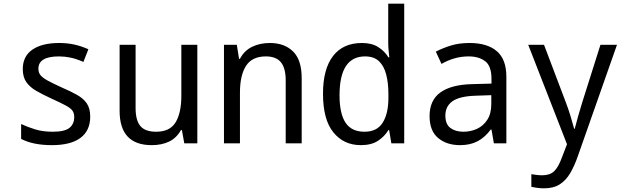

<svg xmlns="http://www.w3.org/2000/svg" viewBox="-20 -780 3418 1045"><path d="M262 10Q160 10 95 -24V-105Q129 -89 171 -76Q213 -63 267 -63Q332 -63 358 -84Q384 -105 384 -143Q384 -164 374.5 -177.5Q365 -191 338.5 -205.5Q312 -220 261 -243Q213 -265 177.5 -285.5Q142 -306 123 -333.5Q104 -361 104 -404Q104 -474 156.5 -510Q209 -546 302 -546Q345 -546 382.5 -538Q420 -530 461 -512L434 -443Q395 -460 363.5 -466.5Q332 -473 301 -473Q189 -473 189 -406Q189 -384 201.5 -369.5Q214 -355 242 -340Q270 -325 316 -304Q365 -283 399.5 -263.5Q434 -244 452.5 -217Q471 -190 471 -145Q471 -69 418 -29.5Q365 10 262 10Z M806 10Q631 10 631 -177V-536H718V-192Q718 -125 744 -94Q770 -63 830 -63Q905 -63 936 -114.5Q967 -166 967 -259V-536H1054V0H983L970 -72H965Q940 -28 899.5 -9Q859 10 806 10Z M1199 0V-536H1269L1281 -460H1286Q1309 -504 1351.5 -525Q1394 -546 1449 -546Q1528 -546 1575 -500Q1622 -454 1622 -355V0H1535V-343Q1535 -409 1509 -441Q1483 -473 1427 -473Q1352 -473 1319 -421.5Q1286 -370 1286 -276V0Z M1944 10Q1851 10 1794.5 -59.5Q1738 -129 1738 -270Q1738 -404 1792.5 -475Q1847 -546 1950 -546Q2004 -546 2039 -523.5Q2074 -501 2094 -468H2099Q2097 -484 2095 -506Q2093 -528 2093 -547V-760H2180V0H2110L2098 -72H2094Q2073 -37 2037 -13.5Q2001 10 1944 10ZM1964 -63Q2032 -63 2063 -112.5Q2094 -162 2094 -247V-267Q2094 -328 2082 -374.5Q2070 -421 2042.5 -447Q2015 -473 1967 -473Q1828 -473 1828 -261Q1828 -162 1860.5 -112.5Q1893 -63 1964 -63Z M2484 10Q2411 10 2364.5 -29Q2318 -68 2318 -148Q2318 -234 2376.5 -276.5Q2435 -319 2547 -322L2655 -325V-351Q2655 -421 2620.5 -447Q2586 -473 2531 -473Q2490 -473 2452.5 -462Q2415 -451 2383 -432L2352 -499Q2391 -519 2435 -532.5Q2479 -546 2536 -546Q2632 -546 2684 -501.5Q2736 -457 2736 -362V0H2668L2655 -75H2651Q2620 -33 2580 -11.5Q2540 10 2484 10ZM2502 -63Q2542 -63 2576.5 -79Q2611 -95 2632.5 -128.5Q2654 -162 2654 -214V-262L2567 -259Q2480 -256 2442 -228.5Q2404 -201 2404 -151Q2404 -104 2431.5 -83.5Q2459 -63 2502 -63Z M2941 245Q2922 245 2904.5 242.5Q2887 240 2872 237V168Q2884 170 2900 172Q2916 174 2931 174Q2973 174 2996 152Q3019 130 3038 78L3066 5L2855 -536H2941L3060 -222Q3073 -188 3084.5 -150.5Q3096 -113 3105 -79H3108Q3117 -113 3128 -152.5Q3139 -192 3149 -223L3248 -536H3338L3125 70Q3107 122 3084 161.5Q3061 201 3027 223Q2993 245 2941 245Z"/></svg>

Font: Noto Sans Mono SemiCondensed
Style: Regular
Weight: 400
Width: 4
Designer: Monotype Design Team
Foundry: Monotype Imaging Inc.
Version: Version 2.014